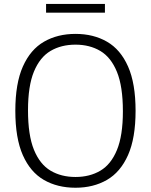

<svg xmlns="http://www.w3.org/2000/svg" viewBox="-20 -916 744 946"><path d="M352 9Q263 9 196.2 -29.5Q129.5 -68 92.5 -151.5Q55.5 -235 55.5 -370Q55.5 -505 92.8 -588.5Q130 -672 196.8 -710.5Q263.5 -749 352 -749Q440.5 -749 507.2 -710.5Q574 -672 611 -588.2Q648 -504.5 648 -370Q648 -235.5 610.8 -151.8Q573.5 -68 506.8 -29.5Q440 9 352 9ZM352 -44Q422 -44 474.5 -75Q527 -106 556.2 -177Q585.5 -248 585.5 -367.5Q585.5 -490 556.2 -561.8Q527 -633.5 474.5 -664.8Q422 -696 352 -696Q281.5 -696 229 -665Q176.5 -634 147.2 -563.2Q118 -492.5 118 -372.5Q118 -250 147.2 -178.2Q176.5 -106.5 229 -75.2Q281.5 -44 352 -44ZM207 -853.5V-896.5H497V-853.5Z"/></svg>

Font: Encode Sans Lt
Style: Regular
Weight: 300
Designer: Multiple Designers
Foundry: Impallari Type
Version: Version 3.002; ttfautohint (v1.8.3) -l 8 -r 50 -G 200 -x 14 